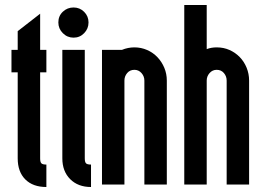

<svg xmlns="http://www.w3.org/2000/svg" viewBox="-20 -740 1054 770"><path d="M51 -540V-615L141 -685V-540H166V-450H141V-105Q141 -90 146 -85Q151 -80 166 -80V10Q112 10 81.5 -20.5Q51 -51 51 -105V-450H26V-540Z M320 -105Q320 -90 325 -85Q330 -80 345 -80V10Q293 10 261.5 -21.5Q230 -53 230 -105V-540H320ZM275 -710Q300 -710 317.5 -692.5Q335 -675 335 -650Q335 -625 317.5 -607Q300 -589 275 -589Q250 -589 232 -607Q214 -625 214 -650Q214 -676 232 -693Q250 -710 275 -710Z M519 -460Q501 -460 490 -447Q479 -434 479 -417V0H389V-540H469Q481 -545 493.5 -547.5Q506 -550 519 -550Q546 -550 570 -539.5Q594 -529 611.5 -510.5Q629 -492 639 -468Q649 -444 649 -417V0H559V-417Q559 -434 547.5 -447Q536 -460 519 -460Z M849 -460Q832 -460 820.5 -447Q809 -434 809 -417V0H719V-720H809V-543Q827 -550 849 -550Q877 -550 900.5 -539.5Q924 -529 941.5 -511Q959 -493 969 -468.5Q979 -444 979 -417V0H889V-417Q889 -434 878 -447Q867 -460 849 -460Z"/></svg>

Font: Berliner Wand
Style: Regular
Weight: 400
Designer: Peter Wiegel
Foundry: Peter Wiegel
Version: Version 1.000